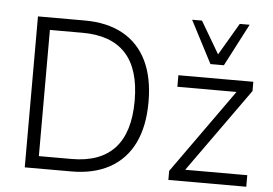

<svg xmlns="http://www.w3.org/2000/svg" viewBox="-53 -839 1295 911"><g transform="rotate(5 594.5 -383.5)"><path d="M96 0V-719H318Q426 -719 501 -677.5Q576 -636 615 -556Q654 -476 654 -360Q654 -244 615 -164Q576 -84 500.5 -42Q425 0 318 0ZM158 -59H314Q450 -59 519 -134Q588 -209 588 -360Q588 -511 519 -585.5Q450 -660 314 -660H158ZM780 0V-43L1080 -464L1083 -444H784V-499H1141V-455L839 -32L836 -55H1151V0ZM931 -565 826 -767H873L963 -614L1053 -767H1100L995 -565Z"/></g></svg>

Font: Nunitoga
Style: Light
Weight: 300
Designer: Vernon Adams
Foundry: Vernon Adams
Version: Version 1.0